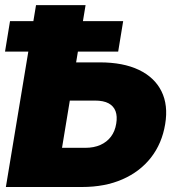

<svg xmlns="http://www.w3.org/2000/svg" viewBox="-23 -748 712 768"><path d="M204.6 -498.5H376.5Q469.7 -498.5 532.5 -468.5Q595.2 -438.5 622.8 -383.1Q650.4 -327.6 637.7 -251.5Q625 -174.3 581.1 -117.9Q537.1 -61.5 467 -30.8Q397 0 305.2 0H0.5L121.1 -727.5H319.3L225.1 -156.7H317.9Q352.5 -156.7 378.4 -168.2Q404.3 -179.7 420.7 -201.2Q437 -222.7 441.9 -253.4Q446.8 -282.7 439.2 -303.2Q431.6 -323.7 411.4 -334.7Q391.1 -345.7 356.4 -345.7H179.2ZM-2.9 -541.5 17.1 -663.6H469.7L449.7 -541.5Z"/></svg>

Font: Inter 17pt Black
Style: Italic
Weight: 900
Italic angle: -9.3988°
Version: Version 4.001;git-66647c0bb